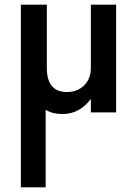

<svg xmlns="http://www.w3.org/2000/svg" viewBox="-20 -480 585 820"><path d="M180 -460V-190Q180 -87 266 -87Q311 -87 339.5 -115.5Q368 -144 368 -190V-460H476V0H368V-58Q347 -28 316 -10.5Q285 7 248 7Q228 7 210 3Q192 -1 175 -11V320H69V-460Z"/></svg>

Font: Jost* Medium
Style: Regular
Weight: 500
Version: Version 3.7